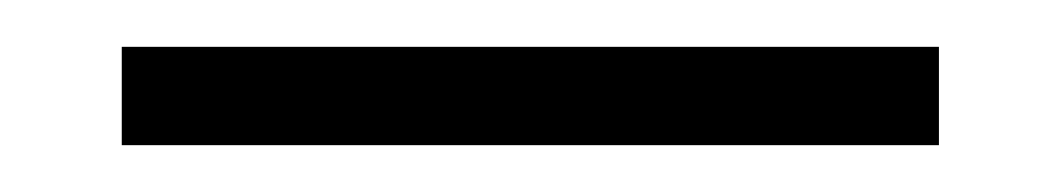

<svg xmlns="http://www.w3.org/2000/svg" viewBox="-20 -706 453 82"><path d="M32 -644V-686H381V-644Z"/></svg>

Font: M PLUS 1 Light
Style: Regular
Weight: 300
Designer: Coji Morishita
Foundry: UNDERFOREST DESIGN
Version: Version 1.001